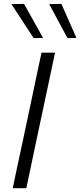

<svg xmlns="http://www.w3.org/2000/svg" viewBox="-20 -990 422 1010"><path d="M47 0Q59.5 -60 71.2 -115.2Q83 -170.5 97.5 -237L147.5 -472.5Q161.5 -540.5 173.5 -597Q185.5 -653.5 198.5 -713H269.5Q257 -653.5 245 -597Q233 -540.5 218.5 -472.5L168.5 -237Q154.5 -170.5 142.8 -115.2Q131 -60 118.5 0ZM157 -789.5Q128 -833.5 99 -878.2Q70 -923 40 -968.5L106.5 -969.5Q131.5 -925 156.5 -880.2Q181.5 -835.5 206.5 -790.5ZM335 -789.5Q311 -834 286.8 -879Q262.5 -924 239 -968.5L303 -969.5Q322.5 -925 342.5 -880.2Q362.5 -835.5 382 -790.5Z"/></svg>

Font: Commissioner Light
Style: Italic
Weight: 300
Italic angle: -12°
Designer: Kostas Bartsokas
Foundry: Kostas Bartsokas
Version: Version 1.000; ttfautohint (v1.8.3)